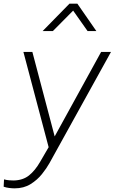

<svg xmlns="http://www.w3.org/2000/svg" viewBox="-61 -810 627 1050"><path d="M19 220Q6 220 -10.5 218Q-27 216 -41 211L-39 171Q-24 175 -10 176Q4 177 14 177Q64 176 97.5 149.5Q131 123 159 74L205 -5L67 -526H116L238 -64L492 -526H546L209 83Q194 110 168.5 142Q143 174 106 197Q69 220 19 220ZM172 -640 319 -790H362L466 -640H418L339 -752L228 -640Z"/></svg>

Font: Plus Jakarta Sans ExtraLight
Style: Italic
Weight: 200
Italic angle: -8°
Designer: Gumpita Rahayu
Foundry: Tokotype
Version: Version 2.071; ttfautohint (v1.8.4.7-5d5b);gftools[0.9.29]